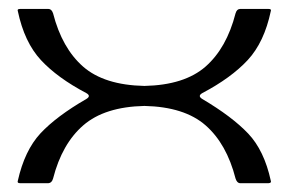

<svg xmlns="http://www.w3.org/2000/svg" viewBox="-20 -585 648 431"><path d="M519 -173.8Q512.2 -173.8 508.8 -184.1Q488.8 -262.2 441.4 -303.7Q394 -345.2 304.2 -347.2Q214.8 -345.2 167 -303.7Q119.1 -262.2 99.1 -184.1Q96.2 -174.3 88.9 -173.8H24.9Q18.1 -173.8 20 -179.2Q35.2 -247.1 70.8 -285.6Q106.9 -324.2 173.8 -362.8Q185.1 -369.6 173.8 -376Q108.9 -410.2 71.8 -450.2Q34.7 -490.2 20 -560.1Q18.1 -564.9 24.9 -564.9H88.9Q95.7 -564.9 99.1 -555.2Q119.1 -477.1 166.5 -435.5Q213.9 -394 304.2 -392.1Q394 -394 441.4 -435.5Q488.8 -477.1 508.8 -555.2Q511.7 -564.9 519 -564.9H583Q589.8 -564.9 587.9 -560.1Q573.2 -490.2 536.1 -450.2Q499 -410.2 434.1 -376Q422.9 -369.6 434.1 -362.8Q501 -323.2 537.1 -285.2Q573.2 -247.1 587.9 -179.2Q589.8 -174.3 583 -173.8Z"/></svg>

Font: BrevierViennese-Regular
Style: Regular
Weight: 400
Designer: Johannes Lang & Ellmer Stefan
Foundry: Johannes Lang & Ellmer Stefan
Version: Version 1.001;PS 001.001;hotconv 1.0.70;makeotf.lib2.5.58329